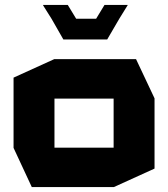

<svg xmlns="http://www.w3.org/2000/svg" viewBox="-20 -759 682 779"><path d="M201 -359V-519H532L607 -360V-359ZM109 0 35 -159V-160H441V0ZM35 -160V-444L200 -519H201V-160ZM441 0V-359H607V-75L442 0ZM370 -683 404 -739H498V-738L464 -683ZM189 -683 155 -737V-739H255L289 -683ZM237 -599 189 -683H464L415 -599Z"/></svg>

Font: Foldit
Style: Bold
Weight: 700
Version: Version 1.003